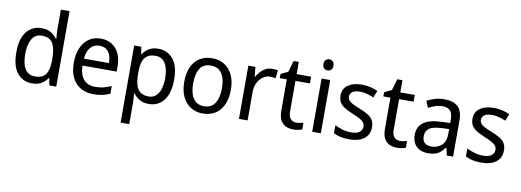

<svg xmlns="http://www.w3.org/2000/svg" viewBox="-72 -1212 5166 1903"><g transform="rotate(10 2511.0 -260.0)"><path d="M257 10Q164 10 107.5 -59.5Q51 -129 51 -267Q51 -405 108 -475.5Q165 -546 258 -546Q297 -546 326 -535.5Q355 -525 376.5 -507Q398 -489 413 -467H419Q418 -480 415.5 -505.5Q413 -531 413 -546V-760H500V0H430L417 -72H413Q398 -49 376.5 -30.5Q355 -12 325.5 -1Q296 10 257 10ZM273 -63Q351 -63 382.5 -109.5Q414 -156 414 -250V-266Q414 -366 384 -419.5Q354 -473 272 -473Q206 -473 173.5 -416.5Q141 -360 141 -265Q141 -169 173.5 -116Q206 -63 273 -63Z M854 -546Q919 -546 966 -516Q1013 -486 1038.5 -431.5Q1064 -377 1064 -304V-251H720Q722 -160 763 -112.5Q804 -65 878 -65Q926 -65 963.5 -74.5Q1001 -84 1041 -102V-25Q1002 -7 964.5 1.5Q927 10 874 10Q802 10 747 -21Q692 -52 661 -113.5Q630 -175 630 -264Q630 -352 658 -415Q686 -478 736.5 -512Q787 -546 854 -546ZM854 -474Q796 -474 762 -433.5Q728 -393 722 -321H974Q974 -367 961 -401Q948 -435 921.5 -454.5Q895 -474 854 -474Z M1433 -546Q1526 -546 1582.5 -477Q1639 -408 1639 -269Q1639 -178 1613 -115.5Q1587 -53 1540.5 -21.5Q1494 10 1432 10Q1393 10 1363.5 -1Q1334 -12 1313 -29.5Q1292 -47 1277 -68H1271Q1273 -51 1275 -25Q1277 1 1277 20V240H1190V-536H1261L1273 -463H1277Q1292 -486 1313 -505Q1334 -524 1363.5 -535Q1393 -546 1433 -546ZM1416 -472Q1366 -472 1335.5 -451.5Q1305 -431 1291 -390Q1277 -349 1277 -286V-269Q1277 -203 1289.5 -157Q1302 -111 1333 -87Q1364 -63 1418 -63Q1463 -63 1492 -90Q1521 -117 1535 -163.5Q1549 -210 1549 -270Q1549 -362 1516.5 -417Q1484 -472 1416 -472Z M2210 -269Q2210 -202 2193.5 -150.5Q2177 -99 2146 -63Q2115 -27 2071 -8.5Q2027 10 1973 10Q1923 10 1880.5 -8.5Q1838 -27 1806.5 -63Q1775 -99 1758 -150.5Q1741 -202 1741 -269Q1741 -358 1769.5 -419.5Q1798 -481 1851 -513.5Q1904 -546 1976 -546Q2045 -546 2097.5 -513.5Q2150 -481 2180 -419.5Q2210 -358 2210 -269ZM1831 -269Q1831 -206 1846 -159.5Q1861 -113 1893 -88Q1925 -63 1975 -63Q2025 -63 2057 -88Q2089 -113 2104.5 -159.5Q2120 -206 2120 -269Q2120 -333 2104.5 -378Q2089 -423 2057 -447.5Q2025 -472 1974 -472Q1899 -472 1865 -418Q1831 -364 1831 -269Z M2578 -546Q2592 -546 2608 -544.5Q2624 -543 2636 -540L2626 -459Q2614 -462 2599.5 -464Q2585 -466 2572 -466Q2543 -466 2517 -453Q2491 -440 2470.5 -416.5Q2450 -393 2438 -360Q2426 -327 2426 -286V0H2339V-536H2410L2420 -438H2424Q2440 -468 2462.5 -492.5Q2485 -517 2514 -531.5Q2543 -546 2578 -546Z M2903 -62Q2922 -62 2942 -65.5Q2962 -69 2975 -73V-6Q2961 1 2935.5 5.5Q2910 10 2887 10Q2847 10 2813 -4.5Q2779 -19 2758.5 -55Q2738 -91 2738 -156V-468H2667V-510L2740 -545L2773 -659H2825V-536H2971V-468H2825V-158Q2825 -109 2847 -85.5Q2869 -62 2903 -62Z M3163 -536V0H3076V-536ZM3120 -737Q3140 -737 3155 -723.5Q3170 -710 3170 -681Q3170 -653 3155 -639Q3140 -625 3120 -625Q3099 -625 3084 -639Q3069 -653 3069 -681Q3069 -710 3084 -723.5Q3099 -737 3120 -737Z M3652 -148Q3652 -96 3627.5 -61Q3603 -26 3558 -8Q3513 10 3450 10Q3397 10 3358.5 1Q3320 -8 3291 -24V-104Q3322 -88 3365 -74.5Q3408 -61 3452 -61Q3513 -61 3540.5 -82.5Q3568 -104 3568 -140Q3568 -160 3557.5 -176Q3547 -192 3520.5 -208Q3494 -224 3444 -244Q3396 -264 3361.5 -284Q3327 -304 3308.5 -332Q3290 -360 3290 -404Q3290 -472 3342.5 -509Q3395 -546 3480 -546Q3526 -546 3566 -536.5Q3606 -527 3642 -510L3613 -440Q3592 -450 3569 -457.5Q3546 -465 3522.5 -469.5Q3499 -474 3475 -474Q3426 -474 3400 -456.5Q3374 -439 3374 -409Q3374 -387 3386 -371Q3398 -355 3425.5 -340.5Q3453 -326 3501 -307Q3549 -288 3583 -268Q3617 -248 3634.5 -219.5Q3652 -191 3652 -148Z M3946 -62Q3965 -62 3985 -65.5Q4005 -69 4018 -73V-6Q4004 1 3978.5 5.5Q3953 10 3930 10Q3890 10 3856 -4.5Q3822 -19 3801.5 -55Q3781 -91 3781 -156V-468H3710V-510L3783 -545L3816 -659H3868V-536H4014V-468H3868V-158Q3868 -109 3890 -85.5Q3912 -62 3946 -62Z M4311 -545Q4403 -545 4448.5 -502Q4494 -459 4494 -365V0H4431L4414 -76H4410Q4388 -47 4365.5 -27.5Q4343 -8 4313.5 1Q4284 10 4241 10Q4196 10 4160 -7Q4124 -24 4103 -59.5Q4082 -95 4082 -149Q4082 -229 4141 -272.5Q4200 -316 4323 -320L4408 -323V-355Q4408 -422 4381.5 -448Q4355 -474 4306 -474Q4267 -474 4231.5 -461.5Q4196 -449 4164 -433L4137 -499Q4171 -518 4216 -531.5Q4261 -545 4311 -545ZM4335 -259Q4243 -255 4207.5 -227Q4172 -199 4172 -148Q4172 -103 4197 -82Q4222 -61 4262 -61Q4324 -61 4366 -98.5Q4408 -136 4408 -214V-262Z M4980 -148Q4980 -96 4955.5 -61Q4931 -26 4886 -8Q4841 10 4778 10Q4725 10 4686.5 1Q4648 -8 4619 -24V-104Q4650 -88 4693 -74.5Q4736 -61 4780 -61Q4841 -61 4868.5 -82.5Q4896 -104 4896 -140Q4896 -160 4885.5 -176Q4875 -192 4848.5 -208Q4822 -224 4772 -244Q4724 -264 4689.5 -284Q4655 -304 4636.5 -332Q4618 -360 4618 -404Q4618 -472 4670.5 -509Q4723 -546 4808 -546Q4854 -546 4894 -536.5Q4934 -527 4970 -510L4941 -440Q4920 -450 4897 -457.5Q4874 -465 4850.5 -469.5Q4827 -474 4803 -474Q4754 -474 4728 -456.5Q4702 -439 4702 -409Q4702 -387 4714 -371Q4726 -355 4753.5 -340.5Q4781 -326 4829 -307Q4877 -288 4911 -268Q4945 -248 4962.5 -219.5Q4980 -191 4980 -148Z"/></g></svg>

Font: Noto Sans Display
Style: Regular
Weight: 400
Designer: Monotype Design Team
Foundry: Monotype Imaging Inc.
Version: Version 2.003